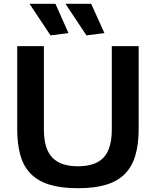

<svg xmlns="http://www.w3.org/2000/svg" viewBox="-20 -985 824 1015"><path d="M392 10Q304 10 243 -8.5Q182 -27 143.5 -65.5Q105 -104 88 -163Q71 -222 71 -303V-741H212V-301Q212 -199 256 -152.5Q300 -106 392 -106Q484 -106 527.5 -152Q571 -198 571 -301V-741H713V-303Q713 -222 695.5 -163Q678 -104 640 -65.5Q602 -27 541 -8.5Q480 10 392 10ZM247 -798 136 -965H273L342 -810ZM437 -798 326 -965H462L532 -810Z"/></svg>

Font: Encode Sans Normal
Style: SemiBold
Weight: 600
Designer: Pablo Impallari, Andres Torresi
Foundry: Pablo Impallari, Andres Torresi
Version: Version 1.000; ttfautohint (v1.00) -l 8 -r 50 -G 200 -x 14 -